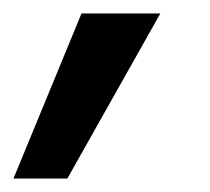

<svg xmlns="http://www.w3.org/2000/svg" viewBox="-71 -148 312 285"><path d="M-51 117 50 -128H167L29 117Z"/></svg>

Font: DM Sans 24pt SemiBold
Style: Italic
Weight: 600
Italic angle: -10°
Designer: Colophon Foundry, Jonny Pinhorn
Foundry: Colophon Foundry
Version: Version 4.004;gftools[0.9.30]